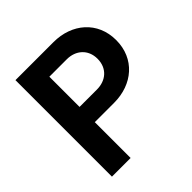

<svg xmlns="http://www.w3.org/2000/svg" viewBox="-187 -846 989 989"><g transform="rotate(-45 308.0 -351.5)"><path d="M72 0H208V-261H349C483 -261 585 -347 585 -482C585 -617 483 -703 349 -703H72ZM208 -372V-592H335C400 -592 449 -550 449 -482C449 -413 400 -372 335 -372Z"/></g></svg>

Font: MV Cash SemiBold
Style: Regular
Weight: 600
Designer: Rodrigo Fuenzalida
Foundry: fragTYPE
Version: Version 1.100;Glyphs 3.1.2 (3151)